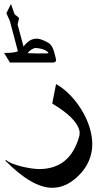

<svg xmlns="http://www.w3.org/2000/svg" viewBox="-36 -728 509 931"><path d="M199.2 -469.7Q197.8 -474.6 191.7 -479.2Q185.5 -483.9 176.5 -487.3Q167.5 -490.7 156.5 -492.9Q145.5 -495.1 135.3 -495.1Q131.8 -495.1 126.5 -492.9Q121.1 -490.7 115.7 -487.3Q110.4 -483.9 105.5 -479.2Q100.6 -474.6 97.7 -470.2Q120.6 -468.8 144 -468.8Q199.2 -468.8 199.2 -469.7ZM234.9 -443.4Q237.3 -435.5 233.9 -430.2Q230.5 -424.8 221.2 -424.8H12.2L-16.1 -471.2Q35.2 -471.2 50.8 -479.5L12.2 -625Q10.7 -629.4 8.1 -635.3Q5.4 -641.1 2.9 -646L-4.9 -664.1L17.1 -708.5L34.7 -659.2Q37.1 -656.7 39.3 -655Q41.5 -653.3 43.9 -651.6Q46.4 -649.9 49.3 -647.2Q52.2 -644.5 56.6 -640.1L49.3 -608.9L78.1 -502.4Q94.2 -522.9 109.1 -531.7Q124 -540.5 142.1 -540.5Q150.9 -540.5 161.1 -537.4Q171.4 -534.2 180.4 -530Q189.5 -525.9 196 -521.7Q202.6 -517.6 204.6 -516.1Q219.2 -503.9 227.5 -472.7ZM401.4 -99.6Q418 -38.1 407 13.7Q396 65.4 359.4 108.4Q293.9 182.6 217.8 182.6Q119.6 182.6 -10.3 50.8L-6.8 47.4Q3.4 57.1 23.9 65.2Q44.4 73.2 68.1 79.1Q91.8 85 115 88.4Q138.2 91.8 153.8 91.8Q306.6 91.8 349.6 -72.3H349.1Q350.1 -78.6 350.3 -84Q350.6 -89.4 349.1 -94.7Q333 -157.7 217.3 -225.6L235.8 -320.3Q263.2 -305.2 289.1 -281.5Q314.9 -257.8 336.9 -228.5Q358.9 -199.2 375.7 -166Q392.6 -132.8 401.4 -99.6Z"/></svg>

Font: XB Khoramshahr
Style: Oblique
Weight: 400
Italic angle: 12°
Designer: Behnam
Foundry: Irmug
Version: Version 8.005 2009